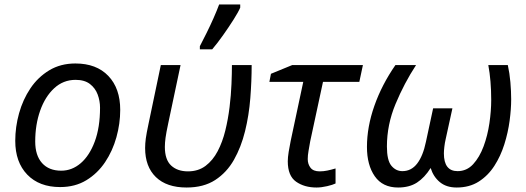

<svg xmlns="http://www.w3.org/2000/svg" viewBox="-20 -826 2346 856"><path d="M248 8Q155 8 101.5 -47.5Q48 -103 48 -198Q48 -260 65 -321Q82 -382 115.5 -432Q149 -482 199.5 -512.5Q250 -543 316 -543Q410 -543 463 -487.5Q516 -432 516 -336Q516 -275 499 -214Q482 -153 448.5 -103Q415 -53 365 -22.5Q315 8 248 8ZM253 -65Q301 -65 340 -98.5Q379 -132 402.5 -195Q426 -258 426 -346Q426 -376 415.5 -404.5Q405 -433 381 -451.5Q357 -470 317 -470Q262 -470 221.5 -432.5Q181 -395 159 -332.5Q137 -270 137 -195Q137 -133 167.5 -99Q198 -65 253 -65Z M812 10Q723 10 675 -36.5Q627 -83 627 -166Q627 -186 630 -208.5Q633 -231 642 -273L697 -536H785L730 -276Q721 -234 718 -211.5Q715 -189 715 -171Q715 -114 743 -88Q771 -62 818 -62Q864 -62 896.5 -86.5Q929 -111 950.5 -152Q972 -193 984.5 -244Q997 -295 1003.5 -348.5Q1010 -402 1012 -451Q1014 -500 1014 -536H1102Q1102 -465 1096 -388.5Q1090 -312 1072.5 -241Q1055 -170 1023 -113.5Q991 -57 939.5 -23.5Q888 10 812 10ZM871 -606V-620Q884 -645 900.5 -678Q917 -711 932 -745Q947 -779 957 -806H1051V-792Q1043 -773 1021.5 -739Q1000 -705 974.5 -669Q949 -633 926 -606Z M1391 10Q1337 10 1300 -16Q1263 -42 1263 -107Q1263 -124 1267 -149Q1271 -174 1276 -198L1332 -461H1181L1188 -497L1283 -536H1598L1582 -461H1420L1363 -196Q1359 -173 1355.5 -153Q1352 -133 1352 -117Q1352 -94 1364.5 -78Q1377 -62 1405 -62Q1422 -62 1439 -65.5Q1456 -69 1476 -75V-8Q1464 -2 1438.5 4Q1413 10 1391 10Z M1755 10Q1686 10 1651 -40Q1616 -90 1616 -171Q1616 -260 1649 -354Q1682 -448 1743 -536H1835Q1782 -455 1743.5 -362.5Q1705 -270 1705 -173Q1705 -111 1725 -87Q1745 -63 1774 -63Q1814 -63 1840 -97Q1866 -131 1879 -194L1911 -343H1997L1967 -206Q1963 -189 1961 -171Q1959 -153 1959 -142Q1959 -63 2020 -63Q2061 -63 2089.5 -94Q2118 -125 2136 -173.5Q2154 -222 2162 -277Q2170 -332 2170 -380Q2170 -467 2157 -536H2244Q2252 -500 2255.5 -459.5Q2259 -419 2259 -383Q2259 -340 2252 -287.5Q2245 -235 2228.5 -182.5Q2212 -130 2184 -86.5Q2156 -43 2114.5 -16.5Q2073 10 2016 10Q1970 10 1941 -14Q1912 -38 1900 -77Q1873 -34 1839 -12Q1805 10 1755 10Z"/></svg>

Font: Noto IKEA Latin
Style: Italic
Weight: 400
Italic angle: -12°
Designer: Monotype Design Team
Foundry: Monotype Imaging Inc.
Version: Version 1.0